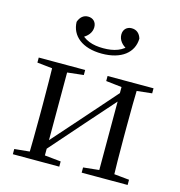

<svg xmlns="http://www.w3.org/2000/svg" viewBox="-114 -888 930 990"><g transform="rotate(15 350.5 -393.0)"><path d="M351.5 -619.5C457 -619.5 517.8 -670.1 519.4 -744.5C511.5 -770.8 494 -786 467.9 -786C442.9 -786 424 -769.1 424 -741.2C424 -712.8 443.2 -688.7 474.3 -674.1L486.3 -705.6C454.8 -662.6 408.8 -648.4 351.5 -648.4C295.8 -648.4 249.3 -662.6 217.5 -705.6L229.7 -674.1C260.8 -688.7 279.8 -712.8 279.8 -741.2C279.8 -769.1 261.1 -786 235.3 -786C210.8 -786 193.5 -770.8 184.4 -744.5C186.2 -670.5 247.1 -619.5 351.5 -619.5ZM43.5 0H291.3V-27.8L186.3 -38.6H151.7L43.5 -27.8ZM410.9 0H656.2V-27.8L548 -38.6H513.6L410.9 -27.8ZM123.1 0H204.7V-516H123.1C125.3 -467.4 126.3 -355.1 126.3 -288.3V-228.5C126.3 -160.1 125.3 -48.6 123.1 0ZM182.1 -46.9 360.1 -249.4 538.4 -451H549.7L516 -470.9L335.2 -265.6L158.3 -65.8H146.9ZM495.1 0H576.4C574.4 -48.6 573.4 -160.1 573.4 -228.5V-288.3C573.4 -355.1 574.4 -467.4 576.4 -516H495.1ZM43.5 -489.1 152.7 -477.4H187.1L291.3 -489.1V-516H43.5ZM410.9 -489.1 514.4 -477.4H548.8L656.2 -489.1V-516H410.9Z"/></g></svg>

Font: Source Han Serif TW VF
Style: Regular
Weight: 250
Designer: Ryoko NISHIZUKA 西塚涼子 (kana & ideographs); Frank Grießhammer (Latin, Greek & Cyrillic); Wenlong ZHANG 张文龙 (bopomofo); San
Foundry: Adobe
Version: Version 2.002;hotconv 1.1.0;makeotfexe 2.6.0